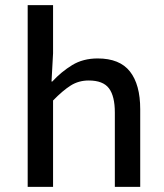

<svg xmlns="http://www.w3.org/2000/svg" viewBox="-20 -729 640 749"><path d="M88 0V-709H187V-521L181 -411H184Q219 -449 261.5 -475Q304 -501 361 -501Q447 -501 487 -450Q527 -399 527 -303V0H428V-290Q428 -354 405 -384.5Q382 -415 326 -415Q287 -415 256 -395.5Q225 -376 187 -337V0Z"/></svg>

Font: SauceCodePro Nerd Font Mono
Style: Regular
Weight: 500
Monospace: yes
Designer: Paul D. Hunt, Teo Tuominen
Foundry: Adobe Systems Incorporated
Version: Version 2.030;PS 1.000;hotconv 16.6.51;makeotf.lib2.5.65220;